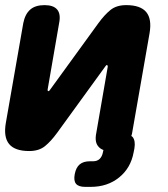

<svg xmlns="http://www.w3.org/2000/svg" viewBox="-35 -580 655 750"><path d="M56 -490Q63 -525 83 -542.5Q103 -560 139 -560Q174 -560 188.5 -542.5Q203 -525 196 -490L151 -230Q151 -224 153 -224Q156 -224 157.5 -225.5Q159 -227 161 -230L349 -489Q373 -522 396.5 -541Q420 -560 458 -560Q514 -560 536.5 -532.5Q559 -505 549 -449L481 -60Q480 -54 478 -49Q481 -47 483 -45Q495 -30 490 0L487 15Q476 76 430.5 113Q385 150 319 150H298Q272 150 262 138Q252 126 257 100Q262 74 276.5 62Q291 50 316 50H328Q345 50 354.5 40.5Q364 31 367 15L369 6Q356 1 349 -8Q334 -25 341 -60L386 -320Q385 -326 383 -326Q381 -326 379.5 -324.5Q378 -323 376 -320L188 -61Q164 -28 140.5 -9Q117 10 79 10Q23 10 0.5 -17.5Q-22 -45 -12 -101Z"/></svg>

Font: Maple Mono ExtraBold
Style: Italic
Weight: 800
Italic angle: -10°
Monospace: yes
Designer: subframe7536
Version: Version 7.200